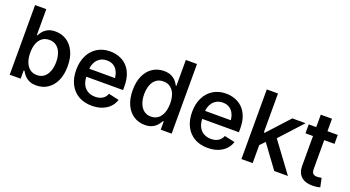

<svg xmlns="http://www.w3.org/2000/svg" viewBox="-52 -1301 3435 1885"><g transform="rotate(20 1666.0 -358.5)"><path d="M349.6 10.3Q301.3 10.3 270 -6.1Q238.8 -22.5 220.7 -44.9Q202.6 -67.4 192.9 -85.9H184.1V0H69.8V-727.5H187V-456.1H192.9Q202.1 -474.6 220 -497.1Q237.8 -519.5 268.8 -536.1Q299.8 -552.7 349.6 -552.7Q414.1 -552.7 465.1 -520Q516.1 -487.3 546.1 -424.6Q576.2 -361.8 576.2 -272Q576.2 -182.6 546.9 -119.6Q517.6 -56.6 466.3 -23.2Q415 10.3 349.6 10.3ZM320.3 -87.4Q365.2 -87.4 395.3 -111.8Q425.3 -136.2 440.7 -178Q456.1 -219.7 456.1 -272.5Q456.1 -324.7 440.9 -366Q425.8 -407.2 395.5 -430.9Q365.2 -454.6 320.3 -454.6Q276.4 -454.6 246.1 -431.9Q215.8 -409.2 200.4 -368.4Q185.1 -327.6 185.1 -272.5Q185.1 -217.8 200.7 -176Q216.3 -134.3 246.6 -110.8Q276.9 -87.4 320.3 -87.4Z M929.2 11.2Q847.7 11.2 788.8 -23.4Q730 -58.1 698.2 -121.1Q666.5 -184.1 666.5 -269.5Q666.5 -353.5 697.8 -417.2Q729 -481 786.1 -516.8Q843.3 -552.7 920.4 -552.7Q968.8 -552.7 1013.2 -537.1Q1057.6 -521.5 1092.3 -488.3Q1127 -455.1 1147 -402.8Q1167 -350.6 1167 -277.8V-238.8H726.1V-322.3H1107.9L1053.2 -295.9Q1053.2 -344.2 1038.1 -380.9Q1022.9 -417.5 993.7 -438Q964.4 -458.5 920.9 -458.5Q877 -458.5 846.2 -437.7Q815.4 -417 799.3 -382.3Q783.2 -347.7 783.2 -306.6V-249.5Q783.2 -195.3 801.5 -158.2Q819.8 -121.1 853.3 -102.1Q886.7 -83 930.7 -83Q959.5 -83 983.2 -91.3Q1006.8 -99.6 1023.9 -116.2Q1041 -132.8 1049.8 -157.2L1158.7 -133.3Q1145.5 -89.8 1114 -57.4Q1082.5 -24.9 1035.6 -6.8Q988.8 11.2 929.2 11.2Z M1482.4 10.3Q1417 10.3 1365.7 -23.2Q1314.5 -56.6 1285.2 -119.6Q1255.9 -182.6 1255.9 -272Q1255.9 -361.8 1285.6 -424.6Q1315.4 -487.3 1366.7 -520Q1418 -552.7 1481.9 -552.7Q1531.7 -552.7 1563 -536.1Q1594.2 -519.5 1612.1 -497.1Q1629.9 -474.6 1639.2 -456.1H1645V-727.5H1761.7V0H1647.5V-85.9H1639.2Q1629.4 -67.4 1611.1 -44.9Q1592.8 -22.5 1561.8 -6.1Q1530.8 10.3 1482.4 10.3ZM1511.2 -87.4Q1555.2 -87.4 1585.4 -110.8Q1615.7 -134.3 1631.3 -176Q1647 -217.8 1647 -272.5Q1647 -327.6 1631.3 -368.4Q1615.7 -409.2 1585.4 -431.9Q1555.2 -454.6 1511.2 -454.6Q1466.3 -454.6 1436 -430.9Q1405.8 -407.2 1390.6 -366Q1375.5 -324.7 1375.5 -272.5Q1375.5 -219.7 1390.9 -178Q1406.2 -136.2 1436.8 -111.8Q1467.3 -87.4 1511.2 -87.4Z M2139.6 11.2Q2058.1 11.2 1999.3 -23.4Q1940.4 -58.1 1908.7 -121.1Q1877 -184.1 1877 -269.5Q1877 -353.5 1908.2 -417.2Q1939.5 -481 1996.6 -516.8Q2053.7 -552.7 2130.9 -552.7Q2179.2 -552.7 2223.6 -537.1Q2268.1 -521.5 2302.7 -488.3Q2337.4 -455.1 2357.4 -402.8Q2377.4 -350.6 2377.4 -277.8V-238.8H1936.5V-322.3H2318.4L2263.7 -295.9Q2263.7 -344.2 2248.5 -380.9Q2233.4 -417.5 2204.1 -438Q2174.8 -458.5 2131.3 -458.5Q2087.4 -458.5 2056.6 -437.7Q2025.9 -417 2009.8 -382.3Q1993.7 -347.7 1993.7 -306.6V-249.5Q1993.7 -195.3 2012 -158.2Q2030.3 -121.1 2063.7 -102.1Q2097.2 -83 2141.1 -83Q2169.9 -83 2193.6 -91.3Q2217.3 -99.6 2234.4 -116.2Q2251.5 -132.8 2260.3 -157.2L2369.1 -133.3Q2356 -89.8 2324.5 -57.4Q2293 -24.9 2246.1 -6.8Q2199.2 11.2 2139.6 11.2Z M2598.1 -178.2V-320.8H2617.7L2823.7 -545.9H2962.4L2718.3 -279.3H2696.3ZM2490.7 0V-727.5H2607.9V0ZM2833.5 0 2647.5 -253.4 2727.5 -336.4 2976.6 0Z M3298.3 -545.9V-452.6H2995.1V-545.9ZM3073.7 -675.8H3190.9V-150.9Q3190.9 -119.1 3204.1 -104.7Q3217.3 -90.3 3248 -90.3Q3256.3 -90.3 3270.3 -92.3Q3284.2 -94.2 3293.5 -96.2L3313 -3.9Q3293.9 2 3273.4 4.6Q3252.9 7.3 3232.9 7.3Q3156.7 7.3 3115.2 -31.2Q3073.7 -69.8 3073.7 -140.6Z"/></g></svg>

Font: Inter Cardless
Style: Medium
Weight: 500
Designer: Rasmus Andersson
Foundry: rsms
Version: Version 4.001;git-9221beed3